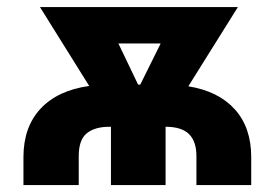

<svg xmlns="http://www.w3.org/2000/svg" viewBox="-20 -536 795 556"><path d="M47.9 0V-81.1Q47.9 -168 97.4 -221.2Q147 -274.4 238.3 -287.1L95.7 -515.6H668.9L525.4 -286.1Q612.8 -272 660.2 -219.2Q707.5 -166.5 707.5 -81.1V0H548.8V-84Q548.8 -126.5 527.3 -147.7Q505.9 -168.9 459.5 -168.9V0H301.3V-168.9H296.4Q254.9 -168.9 231.4 -150.1Q208 -131.3 208 -84V0ZM379.9 -291H386.2L445.3 -410.2H322.8Z"/></svg>

Font: Inter Display ExtraBold
Style: Regular
Weight: 800
Designer: Rasmus Andersson
Foundry: rsms
Version: Version 4.000;git-a52131595